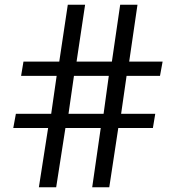

<svg xmlns="http://www.w3.org/2000/svg" viewBox="-20 -790 742 810"><path d="M635 -310 625 -250H479L441 0H369L405 -250H256L217 0H144L183 -250H36L47 -310H196L219 -470H69L79 -530H230L266 -770H339L303 -530H452L487 -770H560L525 -530H666L655 -470H514L491 -310ZM439 -470H292L269 -310H417Z"/></svg>

Font: Libre Baskerville
Style: Bold
Weight: 700
Designer: Pablo Impallari, Rodrigo Fuenzalida
Foundry: Pablo Impallari, Rodrigo Fuenzalida
Version: Version 1.000